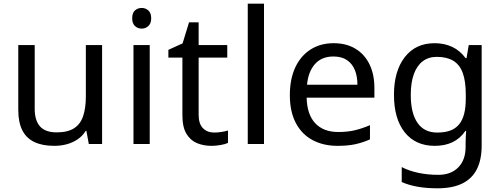

<svg xmlns="http://www.w3.org/2000/svg" viewBox="-20 -780 2714 1040"><path d="M533 -536V0H461L448 -71H444Q427 -43 400 -25Q373 -7 341 1.5Q309 10 274 10Q210 10 166.5 -10.5Q123 -31 101 -74Q79 -117 79 -185V-536H168V-191Q168 -127 197 -95Q226 -63 287 -63Q347 -63 381.5 -85.5Q416 -108 430.5 -151.5Q445 -195 445 -257V-536Z M791 -536V0H703V-536ZM748 -737Q768 -737 783.5 -723.5Q799 -710 799 -681Q799 -653 783.5 -639Q768 -625 748 -625Q726 -625 711 -639Q696 -653 696 -681Q696 -710 711 -723.5Q726 -737 748 -737Z M1140 -62Q1160 -62 1181 -65.5Q1202 -69 1215 -73V-6Q1201 1 1175 5.5Q1149 10 1125 10Q1083 10 1047.5 -4.5Q1012 -19 990 -55Q968 -91 968 -156V-468H892V-510L969 -545L1004 -659H1056V-536H1211V-468H1056V-158Q1056 -109 1079.5 -85.5Q1103 -62 1140 -62Z M1410 0H1322V-760H1410Z M1787 -546Q1856 -546 1905.5 -516Q1955 -486 1981.5 -431.5Q2008 -377 2008 -304V-251H1641Q1643 -160 1687.5 -112.5Q1732 -65 1812 -65Q1863 -65 1902.5 -74.5Q1942 -84 1984 -102V-25Q1943 -7 1903 1.5Q1863 10 1808 10Q1732 10 1673.5 -21Q1615 -52 1582.5 -113.5Q1550 -175 1550 -264Q1550 -352 1579.5 -415Q1609 -478 1662.5 -512Q1716 -546 1787 -546ZM1786 -474Q1723 -474 1686.5 -433.5Q1650 -393 1643 -321H1916Q1916 -367 1902 -401Q1888 -435 1859.5 -454.5Q1831 -474 1786 -474Z M2334 -546Q2387 -546 2429.5 -526Q2472 -506 2502 -465H2507L2519 -536H2589V9Q2589 85 2563 136.5Q2537 188 2484 214Q2431 240 2349 240Q2291 240 2242.5 231.5Q2194 223 2156 206V125Q2194 145 2245 156Q2296 167 2354 167Q2423 167 2462.5 126.5Q2502 86 2502 16V-5Q2502 -17 2503 -39.5Q2504 -62 2505 -71H2501Q2473 -30 2431.5 -10Q2390 10 2335 10Q2231 10 2172.5 -63Q2114 -136 2114 -267Q2114 -395 2172.5 -470.5Q2231 -546 2334 -546ZM2346 -472Q2301 -472 2269.5 -448Q2238 -424 2221.5 -378Q2205 -332 2205 -266Q2205 -167 2241.5 -114.5Q2278 -62 2348 -62Q2389 -62 2418 -72.5Q2447 -83 2466 -105.5Q2485 -128 2494 -163Q2503 -198 2503 -246V-267Q2503 -340 2486.5 -385Q2470 -430 2435 -451Q2400 -472 2346 -472Z"/></svg>

Font: Noto Sans Malayalam
Style: Regular
Weight: 400
Designer: Jelle Bosma - Monotype Design Team
Foundry: Monotype Imaging Inc.
Version: Version 2.103